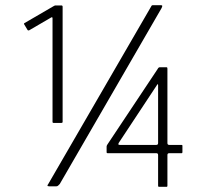

<svg xmlns="http://www.w3.org/2000/svg" viewBox="-20 -720 806 742"><path d="M187 -245Q183 -245 183 -249V-649Q183 -656 177 -652L93 -603Q88 -601 86 -605L74 -625Q71 -629 75 -631L185 -695Q189 -697 190.5 -698Q192 -699 196 -699H217Q222 -699 222 -694V-249Q222 -245 217 -245ZM595 2Q591 2 591 -2V-121Q591 -128 584 -128H396Q392 -128 392 -132V-153Q392 -156 393.5 -159Q395 -162 396 -163L589 -453Q591 -457 593 -458.5Q595 -460 597 -460H624Q627 -460 627 -455V-167Q627 -160 634 -160H682Q685 -160 685 -157V-132Q685 -128 682 -128H634Q627 -128 627 -121V-2Q627 2 624 2ZM443 -160H584Q591 -160 591 -167V-391Q591 -394 589.5 -394.5Q588 -395 587 -392L439 -168Q437 -164 437.5 -162Q438 -160 443 -160ZM170 0Q163 0 163.5 -3Q164 -6 166 -8L563 -693Q566 -699 567.5 -699.5Q569 -700 573 -700H601Q606 -700 607 -698Q608 -696 604 -688L211 -9Q208 -6 205 -3Q202 0 198 0Z"/></svg>

Font: Glory Thin Light
Style: Regular
Weight: 300
Version: Version 1.011